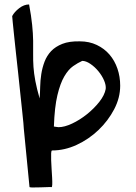

<svg xmlns="http://www.w3.org/2000/svg" viewBox="-20 -846 603 854"><path d="M85.9 -273.4Q85.9 -276.4 84 -299.3Q82 -322.3 78.1 -356.9Q74.2 -391.6 69.8 -435.1Q65.4 -478.5 60.5 -523.4Q55.7 -568.4 50.8 -611.8Q45.9 -655.3 42.5 -689.9Q39.1 -724.6 36.6 -747.6Q34.2 -770.5 34.2 -774.4Q43.9 -793 65.4 -809.6Q86.9 -826.2 109.4 -826.2Q119.1 -774.4 123 -735.4Q127 -696.3 127.4 -664.6Q127.9 -632.8 127.4 -605Q127 -577.1 128.9 -548.3Q130.9 -519.5 137.2 -485.8Q143.6 -452.1 156.2 -408.2Q158.2 -432.6 158.7 -460Q159.2 -487.3 163.6 -516.1Q168 -544.9 178.2 -571.8Q188.5 -598.6 207.5 -618.7Q226.6 -638.7 257.3 -650.9Q288.1 -663.1 335 -662.1Q377 -662.1 410.6 -646Q444.3 -629.9 467.3 -603Q490.2 -576.2 502.4 -540.5Q514.6 -504.9 514.6 -464.8Q514.6 -411.1 487.8 -359.9Q460.9 -308.6 418 -267.6Q375 -226.6 321.3 -201.7Q267.6 -176.8 211.9 -176.8Q208 -176.8 207.5 -164.6Q207 -152.3 207.5 -134.3Q208 -116.2 209.5 -94.7Q210.9 -73.2 211.9 -55.2Q212.9 -37.1 212.4 -24.9Q211.9 -12.7 209 -13.7Q205.1 -14.6 190.4 -13.7Q175.8 -12.7 159.7 -12.7Q143.6 -12.7 129.4 -12.2Q115.2 -11.7 111.3 -13.7ZM345.7 -575.2Q326.2 -566.4 305.2 -551.8Q284.2 -537.1 266.1 -506.3Q248 -475.6 235.4 -422.9Q222.7 -370.1 219.7 -283.2Q221.7 -283.2 229.5 -281.7Q237.3 -280.3 240.2 -280.3Q266.6 -280.3 300.8 -296.4Q335 -312.5 366.7 -337.9Q398.4 -363.3 421.9 -393.1Q445.3 -422.9 450.2 -450.2Q452.1 -466.8 442.9 -488.3Q433.6 -509.8 417.5 -529.3Q401.4 -548.8 381.8 -562Q362.3 -575.2 345.7 -575.2Z"/></svg>

Font: Gloria Hallelujah
Style: Regular
Weight: 400
Designer: Kimberly Geswein
Foundry: Kimberly Geswein
Version: Version 1.004 2010